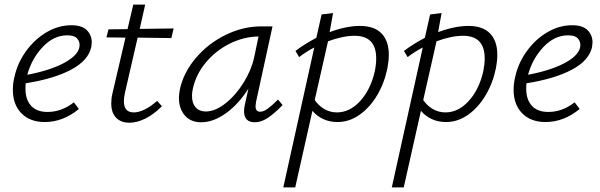

<svg xmlns="http://www.w3.org/2000/svg" viewBox="-20 -528 2614 837"><path d="M380 -343Q380 -337 378 -323Q365 -264 289.5 -224Q214 -184 92 -165Q91 -157 91 -141Q91 -94 115.5 -67Q140 -40 187 -40Q249 -40 302 -82L324 -53Q255 4 175 4Q111 4 73.5 -34Q36 -72 36 -137Q36 -165 43 -193Q56 -253 93.5 -305Q131 -357 183 -387.5Q235 -418 291 -418Q337 -418 358.5 -396.5Q380 -375 380 -343ZM273 -374Q214 -374 166 -323Q118 -272 99 -202Q204 -222 265.5 -257Q327 -292 327 -332Q327 -349 315 -361.5Q303 -374 273 -374Z M525 -125Q520 -102 520 -87Q520 -38 563 -38Q607 -38 665 -88L686 -65Q650 -29 613.5 -11Q577 7 544 7Q507 7 486 -15Q465 -37 465 -77Q465 -100 470 -120L527 -364L444 -365L453 -400L536 -401L561 -508H613L589 -402L737 -404L727 -362L580 -364Z M1212 -70Q1175 -32 1146.5 -13.5Q1118 5 1091 5Q1044 5 1044 -43Q1044 -55 1047 -70L1063 -142Q1022 -76 966.5 -35.5Q911 5 857 5Q811 5 785.5 -25Q760 -55 760 -102Q760 -114 764 -138Q780 -212 834 -275.5Q888 -339 964 -376Q1040 -413 1118 -413H1168L1096 -83Q1094 -69 1094 -65Q1094 -41 1114 -41Q1129 -41 1147.5 -54.5Q1166 -68 1192 -94ZM1088 -278 1107 -369Q1042 -368 981 -337.5Q920 -307 876.5 -254.5Q833 -202 820 -138Q817 -123 817 -110Q817 -78 833 -60Q849 -42 877 -42Q918 -42 963 -77.5Q1008 -113 1042 -168Q1076 -223 1088 -278Z M1675 -289Q1675 -263 1669 -231Q1656 -167 1624.5 -113.5Q1593 -60 1548 -28Q1503 4 1451 4Q1417 4 1389 -9Q1361 -22 1342 -45L1267 289H1215L1350 -321Q1315 -303 1284 -279L1268 -306Q1309 -337 1359 -363L1382 -465L1432 -471L1417 -388Q1490 -415 1549 -415Q1612 -415 1643.5 -382Q1675 -349 1675 -289ZM1620 -273Q1620 -372 1526 -372Q1475 -372 1410 -348L1352 -92Q1369 -67 1394 -52.5Q1419 -38 1449 -38Q1505 -38 1550.5 -88Q1596 -138 1614 -218Q1620 -248 1620 -273Z M2148 -289Q2148 -263 2142 -231Q2129 -167 2097.5 -113.5Q2066 -60 2021 -28Q1976 4 1924 4Q1890 4 1862 -9Q1834 -22 1815 -45L1740 289H1688L1823 -321Q1788 -303 1757 -279L1741 -306Q1782 -337 1832 -363L1855 -465L1905 -471L1890 -388Q1963 -415 2022 -415Q2085 -415 2116.5 -382Q2148 -349 2148 -289ZM2093 -273Q2093 -372 1999 -372Q1948 -372 1883 -348L1825 -92Q1842 -67 1867 -52.5Q1892 -38 1922 -38Q1978 -38 2023.5 -88Q2069 -138 2087 -218Q2093 -248 2093 -273Z M2563 -343Q2563 -337 2561 -323Q2548 -264 2472.5 -224Q2397 -184 2275 -165Q2274 -157 2274 -141Q2274 -94 2298.5 -67Q2323 -40 2370 -40Q2432 -40 2485 -82L2507 -53Q2438 4 2358 4Q2294 4 2256.5 -34Q2219 -72 2219 -137Q2219 -165 2226 -193Q2239 -253 2276.5 -305Q2314 -357 2366 -387.5Q2418 -418 2474 -418Q2520 -418 2541.5 -396.5Q2563 -375 2563 -343ZM2456 -374Q2397 -374 2349 -323Q2301 -272 2282 -202Q2387 -222 2448.5 -257Q2510 -292 2510 -332Q2510 -349 2498 -361.5Q2486 -374 2456 -374Z"/></svg>

Font: Ysabeau Semilight
Style: Italic
Weight: 300
Italic angle: -12°
Designer: Christian Thalmann (Catharsis Fonts)
Version: Version 0.003